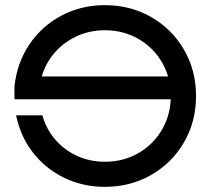

<svg xmlns="http://www.w3.org/2000/svg" viewBox="-20 -726 818 746"><path d="M42.5 -278H144.7Q159.1 -225.1 194.2 -184.2Q229.3 -143.3 279.2 -120.4Q329.2 -97.5 387.7 -97.5Q459.2 -97.5 517.7 -131.1Q576.1 -164.6 609.8 -223Q643.6 -281.4 643.6 -353Q643.6 -424.6 609.8 -483Q576.1 -541.4 517.7 -574.9Q459.2 -608.5 387.7 -608.5Q322.6 -608.5 267.7 -580.2Q212.8 -552 177.5 -502.4Q142.3 -452.8 134.2 -389.8H36.2Q45.3 -479.7 93.3 -551.9Q141.3 -624.1 218.2 -665Q295.1 -706 387.7 -706Q486.7 -706 567.7 -659.5Q648.7 -613 695.2 -532.5Q741.7 -452 741.7 -353Q741.7 -254 695.2 -173.5Q648.7 -93 567.7 -46.5Q486.7 0 387.7 0Q302 0 229.1 -35.4Q156.3 -70.8 107.5 -134Q58.8 -197.3 42.5 -278ZM36.2 -389.8 75.2 -428.9H675.5V-340.4H36.2Z"/></svg>

Font: Lineal Thin
Style: Regular
Weight: 200
Designer: Created by Frank Adebiaye with contributions from Anton Moglia & Ariel Martín Pérez
Created by Frank ADEBIAYE with FontF
Foundry: Velvetyne Type Foundry
Version: Version 2.000;Glyphs 3.2 (3227)